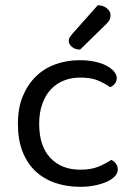

<svg xmlns="http://www.w3.org/2000/svg" viewBox="-20 -707 518 740"><path d="M289 -408Q255 -408 226 -396.5Q197 -385 176 -362.5Q155 -340 143 -306.5Q131 -273 131 -230Q131 -144 174 -98.5Q217 -53 289 -53Q331 -53 359 -64.5Q387 -76 409 -91Q420 -85 427 -76Q434 -67 434 -54Q434 -40 423 -28Q412 -16 392.5 -7Q373 2 346.5 7.5Q320 13 289 13Q237 13 193 -2Q149 -17 117 -47Q85 -77 67 -122.5Q49 -168 49 -230Q49 -291 68 -336.5Q87 -382 119 -413Q151 -444 194.5 -459.5Q238 -475 287 -475Q318 -475 344.5 -469.5Q371 -464 390 -454Q409 -444 419.5 -431.5Q430 -419 430 -406Q430 -394 423 -385Q416 -376 405 -371Q383 -386 357 -397Q331 -408 289 -408ZM357 -687Q379 -686 392.5 -674.5Q406 -663 406 -649Q406 -635 400 -626.5Q394 -618 380 -605L289 -516Q269 -516 257 -526.5Q245 -537 245 -550Q245 -558 250 -565Q255 -572 260 -578Z"/></svg>

Font: Baloo Bhai 2
Style: Regular
Weight: 400
Designer: Supriya Tembe, Noopur Datye and Ek Type
Foundry: Ek Type
Version: Version 1.640;PS 1.000;hotconv 16.6.51;makeotf.lib2.5.65220;